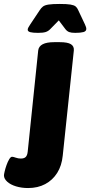

<svg xmlns="http://www.w3.org/2000/svg" viewBox="-116 -738 456 970"><path d="M26 212Q-7 212 -35 203.5Q-63 195 -79.5 180Q-96 165 -96 148Q-96 143 -92.5 128Q-89 113 -83 96Q-77 79 -69.5 66.5Q-62 54 -55 54Q-49 54 -36.5 58.5Q-24 63 -11 63Q6 63 14 55Q22 47 24 28L77 -483Q82 -525 158 -525H186Q226 -525 242.5 -514.5Q259 -504 257 -483L201 48Q196 99 173 135.5Q150 172 112.5 192Q75 212 26 212ZM76 -572Q50 -572 37 -575.5Q24 -579 24 -588Q24 -593 27.5 -599.5Q31 -606 37 -615L85 -687Q92 -698 101 -705Q110 -712 129.5 -715Q149 -718 186 -718Q222 -718 240 -715Q258 -712 266 -705.5Q274 -699 279 -687L313 -615Q316 -608 318 -602.5Q320 -597 320 -592Q320 -580 305.5 -576Q291 -572 264 -572Q244 -572 233.5 -576Q223 -580 215 -590L181 -635L137 -590Q127 -580 114 -576Q101 -572 76 -572Z"/></svg>

Font: Asap Black
Style: Italic
Weight: 900
Italic angle: -6°
Designer: Pablo Cosgaya
Foundry: Omnibus-Type
Version: Version 3.001